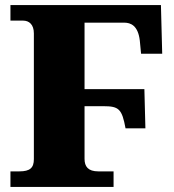

<svg xmlns="http://www.w3.org/2000/svg" viewBox="-20 -734 684 754"><path d="M426 0V-61H366C326 -61 312 -80 312 -110V-317H386C447 -317 459 -306 473 -230H551L547 -384H312V-645H468C493 -645 522 -634 529 -575L534 -523H617L612 -714H21V-653H71C94 -653 113 -638 113 -603V-109C113 -75 98 -61 56 -61H21V0Z"/></svg>

Font: UArctic Serif Black
Style: Regular
Weight: 900
Designer: Customization by Puisto advertising & original work Monotype Design Team
Foundry: Monotype Imaging Inc.
Version: Version 2.004